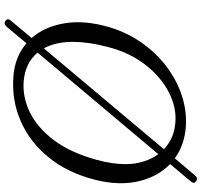

<svg xmlns="http://www.w3.org/2000/svg" viewBox="-40 -760 851 810"><g transform="rotate(90 385.0 -354.5)"><path d="M67.5 47.5Q54.5 39 67 24L140 -63Q92 -117 77.8 -201.5Q63.5 -286 94 -390Q116 -464.5 158.8 -525.8Q201.5 -587 258.8 -630.8Q316 -674.5 381.5 -696.2Q447 -718 514.5 -713.5Q590.5 -708 647.5 -667L718.5 -751Q730.5 -766 743.5 -757Q757 -749 744.5 -734L671.5 -647Q724.5 -596.5 744 -515Q763.5 -433.5 738.5 -332.5Q709 -215.5 644 -135.5Q579 -55.5 490.8 -17Q402.5 21.5 303 14Q220.5 8.5 162 -41L93 41.5Q81 56 67.5 47.5ZM156 -234Q156.5 -197.5 163.5 -167.8Q170.5 -138 183.5 -114.5L609 -621Q564 -663.5 500 -669Q435 -675.5 369.8 -642.2Q304.5 -609 253 -543Q201.5 -477 177.5 -384Q166 -340.5 161 -303.2Q156 -266 156 -234ZM321.5 -29.5Q388 -24 452.8 -55.2Q517.5 -86.5 570.5 -156.5Q623.5 -226.5 654 -338Q663.5 -372.5 667.8 -403Q672 -433.5 672 -460Q671.5 -502.5 660.2 -537Q649 -571.5 630 -597.5L201.5 -88Q223.5 -61.5 254.2 -47Q285 -32.5 321.5 -29.5Z"/></g></svg>

Font: Fraunces 9pt S100 Light
Style: Italic
Weight: 300
Italic angle: -16°
Version: Version 1.000; ttfautohint (v1.8.3)